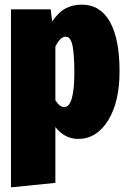

<svg xmlns="http://www.w3.org/2000/svg" viewBox="-20 -574 545 821"><path d="M329.1 -554.2Q408.7 -554.2 450 -480.7Q491.2 -407.2 491.2 -269Q491.2 -137.7 442.1 -58.8Q393.1 20 314.9 20Q256.3 20 216.8 -30.8V208L26.9 227.1V-534.2H196.8L203.1 -481.9Q229.5 -521.5 260.3 -537.8Q291 -554.2 329.1 -554.2ZM254.9 -116.2Q297.9 -116.2 297.9 -266.1Q297.9 -305.7 295.7 -334Q293.5 -362.3 290.3 -378.2Q287.1 -394 281.7 -403.1Q276.4 -412.1 271.5 -414.6Q266.6 -417 259.8 -417Q238.3 -417 216.8 -375V-145Q235.4 -116.2 254.9 -116.2Z"/></svg>

Font: Fira Sans Compressed Heavy
Style: Regular
Weight: 900
Width: 1
Designer: Carrois Corporate & Edenspiekermann AG
Foundry: Carrois Corporate GbR & Edenspiekermann AG
Version: Version 4.203;PS 004.203;hotconv 1.0.88;makeotf.lib2.5.64775